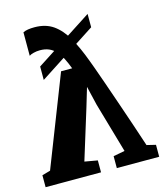

<svg xmlns="http://www.w3.org/2000/svg" viewBox="-121 -898 842 987"><g transform="rotate(-15 300.0 -404.5)"><path d="M155.5 -809Q214.5 -809 255 -780.8Q295.5 -752.5 326.2 -698.8Q357 -645 385.5 -567.5Q388 -562 400.2 -527.8Q412.5 -493.5 431 -440.8Q449.5 -388 471.2 -324.8Q493 -261.5 515 -196.5Q537 -131.5 555.5 -75L603 -63.5V0H377.5V-63.5L438.5 -75L361.5 -342L337.5 -443L307.5 -342.5L225 -75.5L293.5 -63.5V0H-1.5V-63.5L42.5 -76L229.5 -555H288.5Q276.5 -587 263.8 -611.8Q251 -636.5 235 -653.5Q219 -670.5 198.8 -679Q178.5 -687.5 152 -687.5Q134 -687.5 117.8 -683.2Q101.5 -679 94.5 -673.5V-798.5Q105 -804 120.5 -806.5Q136 -809 155.5 -809ZM437.5 -804.5V-733.5L132 -535V-606.5Z"/></g></svg>

Font: Merriweather 20pt Black
Style: Regular
Weight: 900
Version: Version 2.100